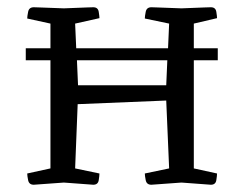

<svg xmlns="http://www.w3.org/2000/svg" viewBox="-20 -509 673 529"><path d="M446 -444 379 -458Q379 -464 381.5 -476.5Q384 -489 397 -489Q397 -489 413 -488.5Q429 -488 480 -486Q527 -488 544 -488.5Q561 -489 561 -489Q574 -489 576 -476.5Q578 -464 578 -459L514 -444V-376H580V-343H514V-45L578 -31Q578 -25 576 -12.5Q574 0 561 0L480 -6L397 0Q384 0 381.5 -12.5Q379 -25 379 -31L446 -45L438 -232L194 -222L187 -45L254 -31Q254 -25 252 -12.5Q250 0 237 0L156 -6L73 0Q60 0 57.5 -12.5Q55 -25 55 -31L119 -45V-343H51V-376H119V-444L55 -458Q55 -464 57.5 -476.5Q60 -489 73 -489Q73 -489 89 -488.5Q105 -488 156 -486Q203 -488 220 -488.5Q237 -489 237 -489Q250 -489 252 -476.5Q254 -464 254 -459L187 -444L190 -376H443ZM195 -274H438L441 -343H192Z"/></svg>

Font: Mate SC
Style: Regular
Weight: 400
Designer: Eduardo Rodriguez Tunni
Foundry: Eduardo Rodriguez Tunni
Version: Version 1.003; ttfautohint (v1.8.4.7-5d5b);gftools[0.9.24]